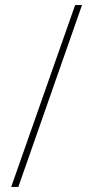

<svg xmlns="http://www.w3.org/2000/svg" viewBox="-20 -734 359 754"><path d="M52 0H24L275 -714H302Z"/></svg>

Font: Noto Sans Display Thin Cond
Style: Regular
Weight: 250
Width: 3
Designer: Monotype Design team
Foundry: Monotype Imaging Inc.
Version: Version 1.000